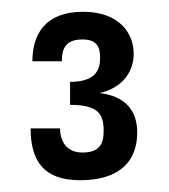

<svg xmlns="http://www.w3.org/2000/svg" viewBox="-20 -745 287 326"><path d="M120 -486C94 -486 82 -504 82 -527H32C32 -473 53 -439 116 -439C185 -439 213 -473 213 -520C213 -558 192 -582 149 -587C189 -596 207 -624 207 -654C207 -687 184 -725 121 -725C57 -725 35 -687 35 -641H85C85 -662 91 -678 120 -678C143 -678 150 -667 150 -647C150 -626 142 -606 99 -606V-567C147 -567 156 -551 156 -523C156 -502 150 -486 120 -486Z"/></svg>

Font: Hermeneus One
Style: Regular
Weight: 400
Designer: Rodrigo Fuenzalida, Pablo Impallari
Foundry: Pablo Impallari, Rodrigo Fuenzalida
Version: Version 1.002